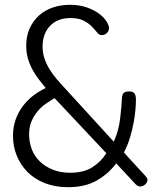

<svg xmlns="http://www.w3.org/2000/svg" viewBox="-20 -768 650 798"><path d="M263 10Q209 10 166 -7Q123 -24 94 -53.5Q65 -83 49.5 -121.5Q34 -160 34 -203Q34 -241 45.5 -272.5Q57 -304 76.5 -329Q96 -354 120 -372Q144 -390 170 -402Q155 -420 140.5 -439Q126 -458 114.5 -479.5Q103 -501 96 -525Q89 -549 89 -578Q89 -619 103.5 -650.5Q118 -682 142.5 -704Q167 -726 200 -737Q233 -748 270 -748Q311 -748 341.5 -737Q372 -726 392.5 -710.5Q413 -695 423 -678.5Q433 -662 433 -652Q433 -639 424 -630.5Q415 -622 402 -622Q392 -622 383.5 -633Q375 -644 362 -657.5Q349 -671 328 -682Q307 -693 273 -693Q219 -693 188 -660.5Q157 -628 157 -574Q157 -548 165 -524.5Q173 -501 186 -480Q199 -459 215.5 -439.5Q232 -420 250 -401L453 -179Q474 -227 479.5 -276.5Q485 -326 487 -361Q488 -375 494 -381.5Q500 -388 517 -388Q533 -388 539 -379.5Q545 -371 545 -353Q545 -338 543 -313Q541 -288 535.5 -258.5Q530 -229 520.5 -197Q511 -165 495 -134L586 -35Q593 -27 593 -21Q593 -10 583.5 -1.5Q574 7 563 7Q553 7 544 -2L463 -89Q431 -46 382.5 -18Q334 10 263 10ZM272 -50Q328 -50 364 -73Q400 -96 422 -131L207 -360Q190 -350 171.5 -337.5Q153 -325 137.5 -307Q122 -289 111.5 -265Q101 -241 101 -209Q101 -177 112 -148Q123 -119 145 -97.5Q167 -76 199 -63Q231 -50 272 -50Z"/></svg>

Font: Dosis
Style: Book
Weight: 400
Designer: EdgarTolentino, PabloImpallari, IginoMarini
Foundry: EdgarTolentino, PabloImpallari, IginoMarini
Version: Version 1.007